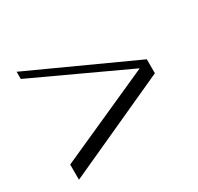

<svg xmlns="http://www.w3.org/2000/svg" viewBox="-119 -656 837 810"><g transform="rotate(-30 300.0 -251.0)"><path d="M49 12V-62L506 -267L49 -479V-514L551 -285V-217Z"/></g></svg>

Font: Bailleul Roman
Style: Roman
Weight: 400
Version: Version 1